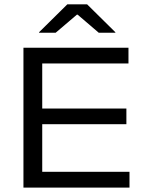

<svg xmlns="http://www.w3.org/2000/svg" viewBox="-20 -857 669 877"><path d="M87.1 0V-639H172.9V0ZM102.7 0V-72.4H571.5V0ZM134.1 -289.8V-361.1H557.3V-289.8ZM102.1 -567.1V-639H566.8V-567.1ZM287.5 -837.2H377.9L506.9 -709.8V-707.6H430.9L334.8 -789.9H331L234.4 -707.6H158.5V-709.8Z"/></svg>

Font: Anek Gurmukhi Medium SemiExpanded
Style: Regular
Weight: 500
Width: 6
Version: Version 1.003